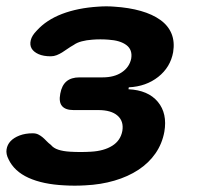

<svg xmlns="http://www.w3.org/2000/svg" viewBox="-24 -578 644 606"><path d="M92 -481.4Q122.5 -515.2 172 -534.1Q221.6 -553 285.9 -557Q298.6 -558 311.5 -558Q324.4 -558 336.4 -557Q383.5 -554 420.5 -543.4Q457.4 -532.9 482.2 -515Q507 -497.2 517.4 -471.7Q527.8 -446.2 522.5 -413.3Q513.8 -365.6 475.4 -335.3Q437 -305 382.5 -302.4L381.5 -296.3Q443.6 -293.4 474.2 -256.6Q504.7 -219.8 494.7 -161.9Q487.7 -124.2 466.8 -94Q445.9 -63.8 413 -42.1Q380 -20.4 337.2 -7.9Q294.4 4.7 245 7Q228.5 8 211.7 8Q194.9 8 178.7 7Q111.5 3.7 66.2 -16.7Q21 -37.2 3 -75.2Q-5.6 -91.7 -3.3 -106.5Q-1 -121.4 9.3 -132.4Q19.6 -143.4 37.8 -150.4Q56.1 -157.3 79.1 -157.3Q89.3 -157.3 96.6 -153.7Q103.9 -150.1 110.2 -144.9Q116.5 -139.6 122.7 -133Q128.8 -126.5 136.7 -120.6Q144.8 -110.5 160.1 -105.5Q175.3 -100.5 196.9 -99.2Q213.4 -98.2 230.1 -98.2Q246.7 -98.2 263.2 -99.2Q304.3 -101.5 330.4 -118Q356.6 -134.4 362.2 -165Q367.1 -195.5 347 -213Q327 -230.6 286.2 -230.6H208Q182.7 -230.6 171.9 -243.2Q161.1 -255.9 166.2 -282.2Q170.9 -308.5 185.9 -321.2Q200.9 -333.8 226.9 -333.8H300Q336.8 -333.8 360.6 -349.9Q384.5 -366 390.1 -392.9Q394.7 -420.9 375 -435.7Q355.4 -450.5 318.2 -452.8Q305.5 -453.8 292.9 -453.8Q280.4 -453.8 267.7 -452.8Q249 -451.5 234 -447.5Q218.9 -443.6 208.4 -436Q197.9 -430.1 189.1 -423.9Q180.3 -417.7 172.2 -412.6Q164 -407.5 155 -403.9Q146 -400.3 136.1 -400.3Q113.1 -400.3 97.5 -407.2Q82 -414.2 75.7 -425.2Q69.5 -436.2 73.1 -451.1Q76.7 -465.9 92 -481.4Z"/></svg>

Font: Maple Mono
Style: Italic
Weight: 400
Italic angle: -10°
Monospace: yes
Designer: subframe7536
Version: Version 7.300